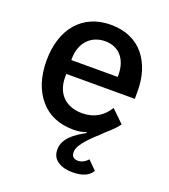

<svg xmlns="http://www.w3.org/2000/svg" viewBox="-136 -630 826 937"><g transform="rotate(20 277.5 -161.5)"><path d="M347 209C319 209 292 203 273 190C253 178 241 158 241 129C241 100 254 77 274 57C293 37 320 21 348 5L346 1C327 8 308 12 281 12C206 12 147 -14 107 -62C66 -109 43 -177 43 -260C43 -343 65 -410 106 -458C147 -505 205 -532 280 -532C357 -532 415 -504 454 -457C493 -409 512 -345 512 -273V-232H156V-215C156 -135 203 -78 294 -78C357 -78 402 -108 430 -155L494 -93C481 -73 462 -55 429 -26C417 -14 405 -2 392 9C367 33 345 56 331 79C324 91 320 103 320 115C320 138 335 147 354 147C374 147 392 136 405 121L449 165C434 192 402 209 347 209ZM397 -304V-314C397 -394 354 -447 281 -447C205 -447 156 -391 156 -311V-304Z"/></g></svg>

Font: Plexus Sans Medium
Style: Regular
Weight: 500
Version: Version 2.001;PS 002.001;hotconv 1.0.70;makeotf.lib2.5.58329